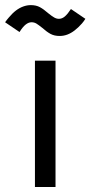

<svg xmlns="http://www.w3.org/2000/svg" viewBox="-74 -746 360 766"><path d="M65.4 -503.9H147.5V0H65.4ZM94.7 -634.8Q80.1 -646.5 71.3 -651.9Q62.5 -657.2 51.8 -657.2Q40 -657.2 28.3 -647.9Q16.6 -638.7 3.9 -618.2L-53.7 -657.2Q-49.8 -662.1 -46.4 -667Q-43 -671.9 -39.1 -675.8Q-24.4 -693.4 -10.3 -704.1Q3.9 -714.8 19 -720.2Q34.2 -725.6 48.8 -725.6Q70.3 -725.6 85.4 -717.3Q100.6 -709 118.2 -693.4Q132.8 -681.6 142.1 -676.3Q151.4 -670.9 161.1 -670.9Q173.8 -670.9 185.1 -680.7Q196.3 -690.4 209 -710L266.6 -670.9Q263.7 -666 260.3 -661.6Q256.8 -657.2 252.9 -652.3Q238.3 -635.7 223.6 -624.5Q209 -613.3 194.3 -607.9Q179.7 -602.5 164.1 -602.5Q142.6 -602.5 127.4 -610.8Q112.3 -619.1 94.7 -634.8Z"/></svg>

Font: Wanted Sans Std Variable
Style: Regular
Weight: 400
Designer: Original Design by Kil Hyung-jin and Kang Hanbin, Wanted Lab, Inc;
Foundry: Wanted Lab, Inc.
Version: Version 1.003;Glyphs 3.2 (3227)